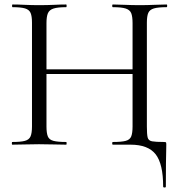

<svg xmlns="http://www.w3.org/2000/svg" viewBox="-20 -645 799 856"><path d="M152.2 -315V-335.8H598.8V-315ZM122.6 -81V-544Q122.6 -573 116.3 -587.5Q110 -602 91.5 -607.5Q73 -613 36 -613Q33.8 -613 33.8 -619Q33.8 -625 36 -625Q60.4 -625 90.6 -623.5Q120.8 -622 153.6 -622Q190.8 -622 220.9 -623.5Q251.1 -625 275 -625Q277 -625 277 -619Q277 -613 275 -613Q237.5 -613 218.8 -607Q200 -601 193.6 -586Q187.2 -571 187.2 -542V-81Q187.2 -52 193.2 -37Q199.2 -22 218.4 -17Q237.6 -12 275 -12Q277 -12 277 -6Q277 0 275 0Q250.1 0 220.4 -1Q190.8 -2 153.6 -2Q120.8 -2 90 -1Q59.2 0 34.8 0Q32.8 0 32.8 -6Q32.8 -12 34.8 -12Q72 -12 90.9 -17Q109.8 -22 116.2 -37Q122.6 -52 122.6 -81ZM562 0H483.2Q480.2 0 480.2 -6Q480.2 -12 483.2 -12Q521.7 -12 540.4 -17Q559.2 -22 565.1 -37Q571 -52 571 -81V-542Q571 -571 565.1 -586Q559.2 -601 540.4 -607Q521.7 -613 483.2 -613Q480.2 -613 480.2 -619Q480.2 -625 483.2 -625Q506.8 -625 537.1 -623.5Q567.4 -622 603.8 -622Q636.6 -622 667.7 -623.5Q698.8 -625 722.4 -625Q725.4 -625 725.4 -619Q725.4 -613 722.4 -613Q685.4 -613 666.4 -607.5Q647.5 -602 641.1 -587.5Q634.8 -573 634.8 -544V-81Q634.8 -47 638.2 -32.5Q641.5 -18 657.9 -15Q674.2 -12 710.8 -12Q719 -12 720.2 -10Q721.4 -8 721.4 0Q721.4 13.8 720.9 31.4Q720.4 49 719.9 84.3Q719.4 119.6 719.4 187Q719.4 191 713.4 191Q707.4 191 707.4 187Q707.4 85.4 673.8 42.7Q640.2 0 562 0Z"/></svg>

Font: Cormorant Garamond Light
Style: Regular
Weight: 300
Designer: Christian Thalmann (Catharsis Fonts)
Foundry: Catharsis Fonts
Version: Version 4.001